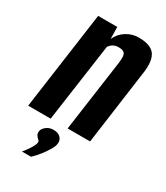

<svg xmlns="http://www.w3.org/2000/svg" viewBox="-174 -579 730 843"><g transform="rotate(30 191.0 -157.0)"><path d="M3 0 72 -495H169L170 -435Q185 -467 213.5 -484.5Q242 -502 274 -502Q310 -502 331 -492.5Q352 -483 361 -466Q370 -449 371.5 -425Q373 -401 368 -371L317 0H203L254 -364Q255 -376 255.5 -386Q256 -396 253.5 -404Q251 -412 243 -416.5Q235 -421 219 -421Q207 -421 197.5 -417Q188 -413 182 -407Q176 -401 173 -396L117 0ZM80 188Q99 165 109.5 147Q120 129 121 119Q122 112 116 107Q110 102 104.5 94.5Q99 87 100 74Q102 60 117 48Q132 36 153 36Q176 36 188.5 48Q201 60 199 79Q198 92 186 112.5Q174 133 158 153Q142 173 126 188Z"/></g></svg>

Font: Alumni Sans Thin
Style: Bold Italic
Weight: 700
Italic angle: -8°
Version: Version 1.016